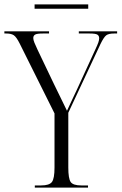

<svg xmlns="http://www.w3.org/2000/svg" viewBox="-26 -857 555 877"><path d="M133 0V-10H162Q199 -10 211 -25.5Q223 -41 223 -92V-339L64 -658Q49 -688 37 -696Q25 -704 3 -704H-6V-714H198V-704H170Q143 -704 134.5 -699Q126 -694 126 -683Q126 -675 131 -662.5Q136 -650 145 -631L220 -474Q236 -441 250.5 -411.5Q265 -382 280 -351Q288 -368 299.5 -393Q311 -418 325 -447L409 -630Q419 -651 423 -662.5Q427 -674 427 -682Q427 -694 418.5 -699Q410 -704 383 -704H334V-714H509V-704H495Q470 -704 459 -695.5Q448 -687 433 -656L286 -342V-92Q286 -41 297 -25.5Q308 -10 345 -10H376V0ZM132 -817V-837H377V-817Z"/></svg>

Font: Noto Serif Display Condensed Light
Style: Regular
Weight: 300
Width: 3
Designer: Monotype Design Team
Foundry: Monotype Imaging Inc.
Version: Version 2.009